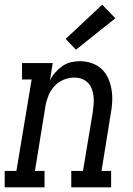

<svg xmlns="http://www.w3.org/2000/svg" viewBox="-46 -799 566 819"><path d="M-26 0V-70H24L89 -460H48V-530H179L167 -456Q176 -474 189.5 -489.5Q203 -505 220 -517Q237 -529 256.5 -533.5Q276 -538 295 -538Q321 -538 345.5 -529.5Q370 -521 388 -504Q406 -487 416 -464Q426 -441 430 -415.5Q434 -390 432.5 -363.5Q431 -337 426 -311L387 -70H428V0H258V-70H308L350 -322Q352 -339 353.5 -356Q355 -373 353 -389Q351 -405 345.5 -420Q340 -435 329 -446Q318 -457 303 -462.5Q288 -468 271 -468Q248 -468 225.5 -459Q203 -450 186.5 -432Q170 -414 161 -392Q152 -370 148 -347L103 -70H144V0ZM278 -587 234 -633 390 -779 446 -721Z"/></svg>

Font: Iosevka Slab Oblique
Style: Regular
Weight: 400
Italic angle: -9°
Monospace: yes
Designer: Belleve Invis
Foundry: Belleve Invis
Version: Version 11.1.1; ttfautohint (v1.8.3)